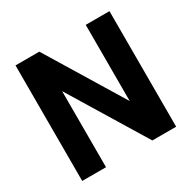

<svg xmlns="http://www.w3.org/2000/svg" viewBox="-158 -867 1022 1023"><g transform="rotate(-30 353.0 -355.5)"><path d="M641.6 0H495.1L210 -467.8V0H63.5V-710.9H210L495.6 -242.2V-710.9H641.6Z"/></g></svg>

Font: SteelSelectRoboto
Style: Roboto-Bold
Weight: 700
Designer: Google
Version: Version 2.137; 2017